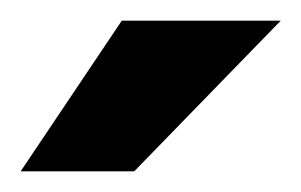

<svg xmlns="http://www.w3.org/2000/svg" viewBox="-20 -752 292 186"><path d="M0 -586H110L252 -732H98Z"/></svg>

Font: Aspekta 650
Style: Regular
Weight: 650
Designer: Ivo Dolenc
Version: Version 2.000